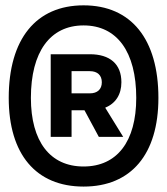

<svg xmlns="http://www.w3.org/2000/svg" viewBox="-20 -706 626 719"><path d="M293 -7.3C471.2 -7.3 573.2 -128.4 573.2 -339.4C573.2 -559.6 471.2 -686 293 -686C114.7 -686 12.7 -559.6 12.7 -339.4C12.7 -128.4 114.7 -7.3 293 -7.3ZM293 -82.5C167.5 -82.5 95.7 -176.3 95.7 -339.4C95.7 -511.7 167.5 -610.8 293 -610.8C418.5 -610.8 490.2 -511.7 490.2 -339.4C490.2 -176.3 418.5 -82.5 293 -82.5ZM169.9 -193.4H248V-293H296.4L350.1 -193.4H441.4L374 -302.7C413.1 -318.8 434.6 -352.1 434.6 -397.9C434.6 -466.3 391.6 -502.9 316.4 -502.9H169.9ZM248 -356.4V-439.5H316.4C344.7 -439.5 361.3 -424.3 361.3 -397.9C361.3 -371.6 344.7 -356.4 316.4 -356.4Z"/></svg>

Font: Cascadia Mono NF
Style: Regular
Weight: 400
Monospace: yes
Designer: Aaron Bell
Foundry: Saja Typeworks
Version: Version 2404.023